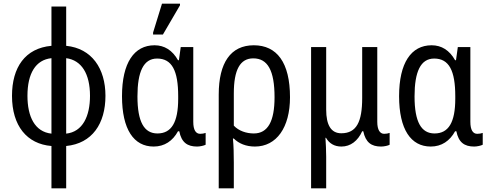

<svg xmlns="http://www.w3.org/2000/svg" viewBox="-20 -796 2691 1056"><path d="M263 240H344V7C487 -7 560 -116 560 -269C560 -419 485 -530 344 -544V-760H263V-544C118 -531 46 -425 46 -269C46 -104 128 -4 263 7ZM263 -61C171 -71 131 -155 131 -269C131 -392 176 -467 263 -476ZM344 -61V-476C428 -465 475 -391 475 -269C475 -157 435 -71 344 -61Z M822 -606H876L970 -767V-776H871L822 -617ZM825 10C885 10 930 -21 959 -74H966C978 -13 1010 10 1064 10C1080 10 1102 5 1111 0V-65C1103 -62 1092 -60 1081 -60C1057 -60 1043 -81 1043 -126V-537H974L964 -465H959C928 -520 884 -547 830 -547C718 -547 651 -451 651 -267C651 -84 716 10 825 10ZM846 -62C773 -62 736 -125 736 -266C736 -401 769 -474 844 -474C926 -474 960 -407 960 -267V-253C960 -123 923 -62 846 -62Z M1183 240H1266V98C1266 53 1265 5 1261 -34H1266C1294 -6 1334 10 1382 10C1501 10 1575 -95 1575 -261C1575 -452 1503 -547 1376 -547C1249 -547 1183 -451 1183 -276ZM1376 -62C1335 -62 1293 -76 1266 -105V-282C1266 -413 1301 -475 1373 -475C1452 -475 1490 -409 1490 -261C1490 -130 1454 -62 1376 -62Z M1691 240H1774V66C1774 31 1772 -5 1770 -38H1773C1791 -7 1819 10 1858 10C1908 10 1948 -21 1972 -74H1978C1991 -13 2022 10 2076 10C2093 10 2115 5 2123 0V-65C2115 -62 2104 -60 2093 -60C2070 -60 2055 -81 2055 -126V-537H1972V-257C1972 -126 1941 -63 1857 -63C1801 -63 1774 -108 1774 -193V-537H1691Z M2349 10C2409 10 2454 -21 2483 -74H2490C2502 -13 2534 10 2588 10C2604 10 2626 5 2635 0V-65C2627 -62 2616 -60 2605 -60C2581 -60 2567 -81 2567 -126V-537H2498L2488 -465H2483C2452 -520 2408 -547 2354 -547C2242 -547 2175 -451 2175 -267C2175 -84 2240 10 2349 10ZM2370 -62C2297 -62 2260 -125 2260 -266C2260 -401 2293 -474 2368 -474C2450 -474 2484 -407 2484 -267V-253C2484 -123 2447 -62 2370 -62Z"/></svg>

Font: Noto Sans Condensed
Style: Regular
Weight: 400
Width: 3
Designer: Monotype Design Team
Foundry: Monotype Imaging Inc.
Version: Version 2.013